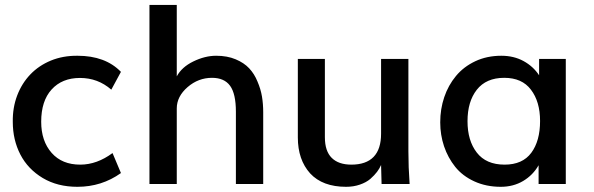

<svg xmlns="http://www.w3.org/2000/svg" viewBox="-20 -737 2379 769"><path d="M290 11.2Q210.4 11.2 151.4 -23.9Q91.8 -59.6 61.5 -118.2Q31.2 -176.8 31.2 -249Q30.3 -305.7 48.8 -354.5Q67.4 -403.3 101.6 -439Q135.7 -474.6 183.8 -494.4Q231.9 -514.2 290.5 -513.7Q401.9 -513.7 464.4 -449.2L425.8 -377.9Q372.1 -424.8 300.3 -424.8Q228.5 -424.8 186.5 -378.4Q145 -332.5 145 -249.5Q145 -171.9 187 -124.5Q228.5 -77.6 301.3 -77.6Q368.2 -77.6 430.7 -124L464.4 -43.9Q387.2 11.2 290 11.2Z M578.6 0V-717.3H688V-431.2Q708 -468.3 753.9 -490.7Q800.8 -513.7 845.7 -513.7Q890.1 -513.7 923.8 -499.5Q957.5 -485.4 978 -463.4Q999 -440.9 1011.2 -410.6Q1024.4 -379.9 1029.3 -350.1Q1034.2 -320.3 1034.2 -287.6V0H924.8V-289.6Q924.8 -361.3 901.6 -393.3Q878.4 -425.3 829.1 -425.3Q774.4 -425.3 731.4 -388.2Q688 -350.6 688 -302.7V0Z M1366.2 11.2Q1272 11.2 1222.2 -42.5Q1172.9 -97.2 1172.9 -186.5V-501H1281.2V-187.5Q1281.2 -131.8 1308.6 -104.7Q1335.9 -77.6 1387.2 -77.6Q1446.3 -77.6 1476.3 -108.6Q1506.3 -139.6 1506.3 -201.7V-501H1615.7V-130.9Q1615.7 -99.6 1616.9 -66.9Q1618.2 -34.2 1620.6 0H1508.3L1506.3 -76.2Q1500.5 -62.5 1490.2 -48.8Q1480 -35.2 1463.4 -20.5Q1446.8 -6.3 1421.4 2.4Q1396 11.2 1366.2 11.2Z M2001 -77.6Q2072.8 -77.6 2107.9 -125Q2143.1 -172.4 2143.1 -252.4Q2143.1 -330.1 2106.4 -377.9Q2070.8 -425.3 1999.5 -425.3Q1927.2 -425.3 1889.6 -377.4Q1852.5 -330.1 1852.5 -251.5Q1852.5 -173.8 1889.6 -126Q1926.8 -77.6 2001 -77.6ZM1985.8 11.2Q1927.2 11.2 1879.9 -10.5Q1832.5 -32.2 1803.2 -68.8Q1773.9 -105.5 1758.5 -151.1Q1743.2 -196.8 1743.2 -247.1Q1743.2 -300.3 1759.3 -347.9Q1775.4 -395.5 1806.2 -432.6Q1836.9 -469.7 1883.5 -491.7Q1930.2 -513.7 1987.8 -513.7Q2038.1 -513.7 2076.9 -492.4Q2115.7 -471.2 2139.2 -435.5V-501H2246.1V0H2137.2V-75.2Q2114.7 -35.6 2075.4 -12.2Q2036.1 11.2 1985.8 11.2Z"/></svg>

Font: Ride Light
Style: Bold
Weight: 600
Version: Version 3.000